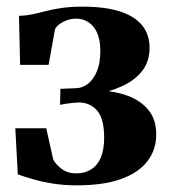

<svg xmlns="http://www.w3.org/2000/svg" viewBox="-20 -547 513 577"><path d="M211 10Q171.5 10 137.8 4.5Q104 -1 77.8 -8.8Q51.5 -16.5 33.5 -23L26 -161.5H119L140 -67.5Q147.5 -53 165.2 -39.5Q183 -26 209.5 -26Q235.5 -26 254.2 -38Q273 -50 283 -73.8Q293 -97.5 293 -133.5Q293 -190.5 271.8 -214.8Q250.5 -239 217 -239Q211 -239 200.2 -238Q189.5 -237 178.5 -235.2Q167.5 -233.5 160.5 -232L161.5 -280L209.5 -282Q228 -282.5 244.2 -295Q260.5 -307.5 271 -332.2Q281.5 -357 281.5 -393.5Q281.5 -427 271.8 -448.5Q262 -470 245.5 -480.5Q229 -491 209 -491Q188.5 -491 170.2 -481.5Q152 -472 145.5 -460L126 -352H40.5L37 -499.5Q58 -500 77 -504Q96 -508 117 -513.5Q138 -519 164.8 -523Q191.5 -527 228.5 -527Q295 -527 339.8 -512.8Q384.5 -498.5 407 -471Q429.5 -443.5 429.5 -403Q429.5 -363 407.8 -334.5Q386 -306 346.8 -288Q307.5 -270 255 -260.5L264 -275.5Q313.5 -275.5 355.8 -262Q398 -248.5 423.8 -219.2Q449.5 -190 449.5 -143Q449.5 -97 423 -62.5Q396.5 -28 343.8 -9Q291 10 211 10Z"/></svg>

Font: Merriweather 120pt
Style: Bold
Weight: 700
Designer: Eben Sorkin
Foundry: Eben Sorkin
Version: Version 2.100